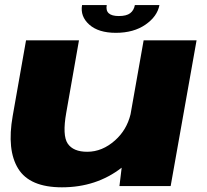

<svg xmlns="http://www.w3.org/2000/svg" viewBox="-20 -754 840 778"><path d="M464 0 473 -74.5Q370.5 5 231 5Q100.5 5 53.8 -70.5Q7 -146 31.5 -284.5L85.5 -590.5H300L248.5 -297.5Q232 -205 254.5 -172Q277 -139 333.5 -139Q394.5 -139 446.5 -185.5Q493.5 -227.5 509 -291L562 -590.5H776.5L671.5 0ZM449.5 -621Q379 -621 341.8 -654.2Q304.5 -687.5 312.5 -733.5H412.5Q404.5 -689 461.5 -689Q492.5 -689 507.5 -700.5Q522.5 -712 526.5 -733.5H626Q617.5 -687.5 569.5 -654.2Q521.5 -621 449.5 -621Z"/></svg>

Font: Anybody ExtraExpanded ExtraBold
Style: Italic
Weight: 800
Width: 8
Italic angle: -10°
Designer: Tyler Finck
Foundry: Etcetera Type Company
Version: Version 1.010; ttfautohint (v1.8.3) -l 8 -r 50 -G 200 -x 14 